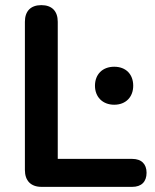

<svg xmlns="http://www.w3.org/2000/svg" viewBox="-20 -728 602 748"><path d="M495 0C531 0 551 -20 551 -55C551 -89 531 -109 495 -109H205V-643C205 -685 182 -708 141 -708C100 -708 77 -685 77 -643V-66C77 -24 100 0 142 0ZM425 -320C471 -320 499 -351 499 -394C499 -438 471 -468 425 -468C379 -468 350 -438 350 -394C350 -351 379 -320 425 -320Z"/></svg>

Font: Nunito
Style: Bold
Weight: 700
Designer: Vernon Adams
Foundry: Vernon Adams
Version: Version 3.602